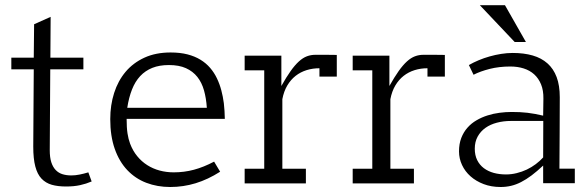

<svg xmlns="http://www.w3.org/2000/svg" viewBox="-20 -727 2323 761"><path d="M241.7 12.2Q209.5 12.2 185.3 5.4Q161.1 -1.5 144.5 -19Q127.9 -36.6 119.9 -67.4Q111.8 -98.1 111.8 -146L113.8 -452.1H24.9V-498.5H113.8L115.2 -630.9L180.7 -660.2L179.7 -498.5H310.5V-452.1H179.2L177.2 -131.8Q177.2 -103 183.3 -84Q189.5 -64.9 200.7 -53.2Q211.9 -41.5 227.5 -36.6Q243.2 -31.7 262.7 -31.7Q278.8 -31.7 295.9 -35.2Q313 -38.6 330.1 -43.9L343.3 -7.8Q321.8 1.5 297.6 6.8Q273.4 12.2 241.7 12.2Z M481.9 -255.9Q481.9 -220.7 485.4 -198.2Q488.8 -175.8 495.6 -157.7Q506.3 -129.4 523.7 -108.2Q541 -86.9 563.7 -72.5Q586.4 -58.1 613 -51Q639.6 -43.9 668.5 -43.9Q710 -43.9 748.5 -54.2Q787.1 -64.5 828.6 -86.4L852.5 -46.4Q804.2 -15.6 755.4 -0.7Q706.5 14.2 654.8 14.2Q603.5 14.2 560.1 -2.4Q516.6 -19 484.6 -52.7Q452.6 -86.4 434.8 -137Q417 -187.5 417 -254.9Q417 -310.5 432.4 -358.6Q447.8 -406.7 477.8 -442.4Q507.8 -478 552.5 -498.5Q597.2 -519 656.2 -519Q693.8 -519 723.1 -511.5Q752.4 -503.9 774.7 -490.2Q796.9 -476.6 813 -457.8Q829.1 -439 839.8 -416.5Q850.6 -394 857.2 -369.1Q863.8 -344.2 867.2 -317.9Q869.1 -302.2 869.9 -286.9Q870.6 -271.5 871.1 -255.9ZM649.4 -469.2Q611.8 -469.2 583.7 -458Q555.7 -446.8 535.6 -425.3Q515.6 -403.8 503.2 -372.3Q490.7 -340.8 484.4 -299.8H799.8Q797.4 -337.4 788.6 -368.7Q779.8 -399.9 762.2 -422.1Q744.6 -444.3 717 -456.8Q689.5 -469.2 649.4 -469.2Z M1246.1 -423.3V-456.5Q1219.2 -456.5 1195.1 -449Q1170.9 -441.4 1151.6 -426.3Q1132.3 -411.1 1118.7 -388.2Q1105 -365.2 1099.1 -334V-58.1H1192.4V0H949.7V-58.1H1027.3V-448.2H949.7V-506.3H1095.2V-386.2Q1115.2 -421.9 1132.1 -445.6Q1148.9 -469.2 1164.8 -483.6Q1180.7 -498 1196.5 -503.9Q1212.4 -509.8 1230 -509.8Q1253.4 -509.8 1273.9 -509.8Q1294.4 -509.8 1314.9 -509.3V-423.3Z M1674.3 -423.3V-456.5Q1647.5 -456.5 1623.3 -449Q1599.1 -441.4 1579.8 -426.3Q1560.5 -411.1 1546.9 -388.2Q1533.2 -365.2 1527.3 -334V-58.1H1620.6V0H1377.9V-58.1H1455.6V-448.2H1377.9V-506.3H1523.4V-386.2Q1543.5 -421.9 1560.3 -445.6Q1577.1 -469.2 1593 -483.6Q1608.9 -498 1624.8 -503.9Q1640.6 -509.8 1658.2 -509.8Q1681.6 -509.8 1702.1 -509.8Q1722.7 -509.8 1743.2 -509.3V-423.3Z M2132.8 -1V-70.8Q2108.4 -47.9 2086.9 -31.7Q2065.4 -15.6 2045.4 -5.4Q2025.4 4.9 2005.6 9.5Q1985.8 14.2 1964.4 14.2Q1927.2 14.2 1897 2.7Q1866.7 -8.8 1845 -28.1Q1823.2 -47.4 1811.3 -73Q1799.3 -98.6 1799.3 -127Q1799.3 -156.7 1808.3 -180.2Q1817.4 -203.6 1832.8 -220.9Q1848.1 -238.3 1868.7 -250.2Q1889.2 -262.2 1912.4 -269.5Q1935.5 -276.9 1960 -280Q1984.4 -283.2 2007.8 -283.2Q2024.9 -283.2 2040.3 -282.5Q2055.7 -281.7 2070.6 -280Q2085.4 -278.3 2100.8 -275.4Q2116.2 -272.5 2132.8 -268.6L2133.8 -336.4Q2134.3 -368.7 2124.5 -392.6Q2114.7 -416.5 2097.2 -432.4Q2079.6 -448.2 2055.4 -455.8Q2031.2 -463.4 2002.9 -463.4Q1958.5 -463.4 1920.9 -453.9Q1883.3 -444.3 1856.9 -430.7L1838.4 -469.2Q1856.4 -479.5 1877.4 -488.3Q1898.4 -497.1 1920.9 -503.4Q1943.4 -509.8 1966.6 -513.4Q1989.7 -517.1 2012.2 -517.1Q2056.6 -517.1 2091.3 -507.1Q2126 -497.1 2149.9 -475.8Q2173.8 -454.6 2186.3 -421.4Q2198.7 -388.2 2198.7 -341.8Q2198.7 -274.9 2198.2 -206.1Q2197.8 -137.2 2197.3 -58.6H2258.3V-1ZM2004.9 -247.6Q1975.6 -247.6 1949.5 -240.7Q1923.3 -233.9 1904.1 -220.2Q1884.8 -206.5 1873.3 -185.8Q1861.8 -165 1861.8 -137.7Q1861.8 -111.8 1871.3 -92.5Q1880.9 -73.2 1897.7 -60.5Q1914.6 -47.9 1937 -41.7Q1959.5 -35.6 1985.4 -35.6Q2006.8 -35.6 2027.8 -40.8Q2048.8 -45.9 2067.9 -54.9Q2086.9 -64 2103.5 -76.4Q2120.1 -88.9 2132.8 -103L2133.3 -247.6ZM1881.8 -706.5H1981.4L2064.5 -560.5H2020Z"/></svg>

Font: Twentytwelve Slab Light
Style: TwentytwelveSlab
Weight: 300
Designer: Domenico Catapano
Version: Version 1.00 2012